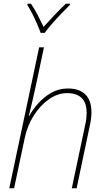

<svg xmlns="http://www.w3.org/2000/svg" viewBox="-20 -1015 566 1035"><path d="M30 0 191 -760H217L174 -557Q165 -515 155 -471.5Q145 -428 135 -389H137Q154 -421 184 -455.5Q214 -490 255 -514Q296 -538 346 -538Q408 -538 440.5 -505.5Q473 -473 473 -410Q473 -380 465 -342L393 0H367L440 -345Q444 -362 445.5 -377Q447 -392 447 -406Q447 -462 419.5 -487.5Q392 -513 342 -513Q290 -513 242.5 -479Q195 -445 161 -390.5Q127 -336 114 -274L56 0ZM199 -838Q192 -858 180 -886Q168 -914 154 -941Q140 -968 127 -989L129 -995H147Q166 -967 184 -932.5Q202 -898 215 -870Q240 -898 272.5 -932.5Q305 -967 335 -995H358L357 -989Q336 -968 310 -941Q284 -914 260 -886.5Q236 -859 221 -838Z"/></svg>

Font: Noto Sans Disp Thin
Style: Italic
Weight: 100
Italic angle: -12°
Designer: Monotype Design Team
Foundry: Monotype Imaging Inc.
Version: Version 2.000;GOOG;noto-source:20170915:90ef993387c0